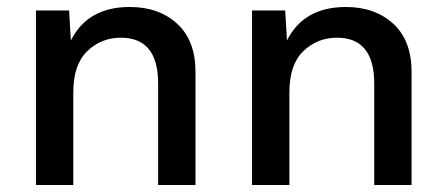

<svg xmlns="http://www.w3.org/2000/svg" viewBox="-20 -530 1278 550"><path d="M352 -510Q435 -510 487.5 -462Q540 -414 540 -324V0H433V-291Q433 -422 326 -422Q270 -422 230 -383.5Q190 -345 190 -266V0H83V-500H178L183 -414Q231 -510 352 -510Z M971 -510Q1054 -510 1106.5 -462Q1159 -414 1159 -324V0H1052V-291Q1052 -422 945 -422Q889 -422 849 -383.5Q809 -345 809 -266V0H702V-500H797L802 -414Q850 -510 971 -510Z"/></svg>

Font: Elaine Sans Medium
Style: Regular
Weight: 500
Designer: Wei Huang
Foundry: Wei Huang
Version: Version 2.001;PS 002.001;hotconv 1.0.88;makeotf.lib2.5.64775